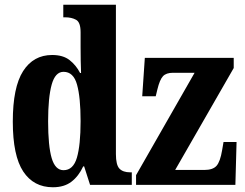

<svg xmlns="http://www.w3.org/2000/svg" viewBox="-20 -780 1033 810"><path d="M203 10Q122 10 78 -56.5Q34 -123 34 -267Q34 -412 77.5 -480Q121 -548 200 -548Q246 -548 273.5 -526.5Q301 -505 318 -472H322Q321 -495 320.5 -524.5Q320 -554 320 -583V-644Q320 -686 301 -696.5Q282 -707 255 -707H247V-760H469V-130Q469 -84 484 -68.5Q499 -53 529 -53H536V0H360L335 -78H331Q312 -37 281.5 -13.5Q251 10 203 10ZM248 -62Q289 -62 304.5 -115Q320 -168 320 -269Q320 -369 305 -423Q290 -477 248 -477Q213 -477 198 -423Q183 -369 183 -268Q183 -164 198 -113Q213 -62 248 -62ZM554 0V-41L801 -473H710Q681 -473 667.5 -458.5Q654 -444 644 -403L637 -374H580L591 -536H966V-493L719 -63H842Q878 -63 893.5 -80.5Q909 -98 917 -146L923 -181H978L973 0Z"/></svg>

Font: Noto Serif ExtraCondensed ExtraBold
Style: Regular
Weight: 800
Width: 2
Designer: Monotype Design Team
Foundry: Monotype Imaging Inc.
Version: Version 2.013; ttfautohint (v1.8.4.7-5d5b)